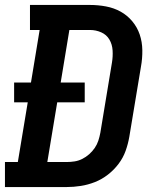

<svg xmlns="http://www.w3.org/2000/svg" viewBox="-24 -755 644 775"><path d="M-4 0V-101H48L88 -342H33V-422H101L136 -634H97V-735H339Q372 -735 404 -729Q436 -723 463 -708Q490 -693 510 -669Q530 -645 540 -615.5Q550 -586 550.5 -552.5Q551 -519 545 -486L498 -203Q493 -174 483 -146Q473 -118 454.5 -93.5Q436 -69 411.5 -50Q387 -31 359 -20Q331 -9 302 -4.5Q273 0 245 0ZM167 -101H245Q261 -101 277 -103.5Q293 -106 308 -113.5Q323 -121 336 -132.5Q349 -144 358.5 -158Q368 -172 373 -187.5Q378 -203 381 -219L428 -503Q432 -527 430.5 -551.5Q429 -576 417.5 -595.5Q406 -615 384.5 -624.5Q363 -634 339 -634H256L221 -422H318V-342H207Z"/></svg>

Font: Iosevka Slab Extended Oblique
Style: Bold
Weight: 700
Width: 7
Italic angle: -9°
Monospace: yes
Designer: Belleve Invis
Foundry: Belleve Invis
Version: Version 11.1.1; ttfautohint (v1.8.3)